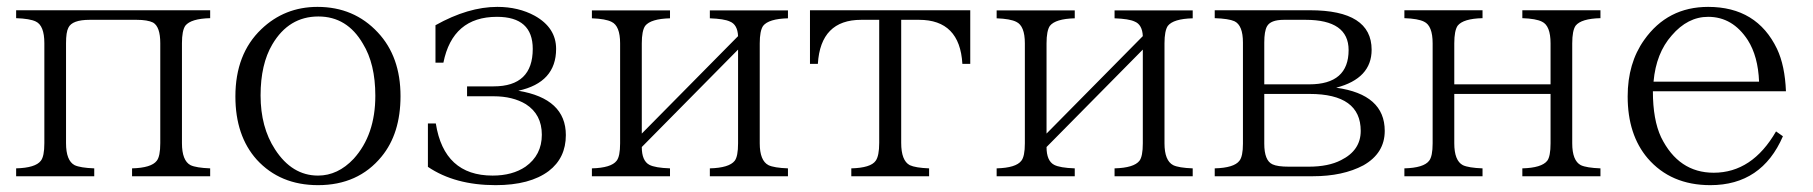

<svg xmlns="http://www.w3.org/2000/svg" viewBox="-20 -522 5269 558"><path d="M26.9 -492.2H590.8V-469.2Q534.7 -467.8 518.6 -447.3Q508.8 -433.1 508.8 -396.5V-106Q508.8 -55.2 533.7 -42Q550.3 -34.2 590.8 -32.7V-9.8H363.8V-32.7Q419.9 -34.2 435.5 -54.7Q445.8 -67.4 445.8 -106V-396.5Q445.8 -444.3 424.8 -456.5Q408.7 -464.4 377 -464.4H240.7Q189.5 -464.4 178.7 -441.4Q171.9 -428.7 171.9 -396.5V-106Q171.9 -55.2 196.8 -42Q213.4 -34.2 253.9 -32.7V-9.8H26.9V-32.7Q83 -34.2 98.6 -54.7Q108.9 -67.4 108.9 -106V-396.5Q108.9 -447.8 84 -459.5Q66.9 -467.8 26.9 -469.2Z M902.8 -502Q1008.8 -502 1078.1 -427.7Q1144 -357.4 1144 -242.7Q1144 -133.8 1088.9 -66.9Q1021 16.1 904.3 16.1Q793.9 16.1 726.1 -58.1Q664.1 -127.4 664.1 -241.7Q664.1 -365.2 739.3 -437Q807.1 -502 902.8 -502ZM905.3 -474.1Q819.3 -474.1 771.5 -393.1Q737.3 -335.4 737.3 -244.6Q737.3 -152.3 779.3 -87.9Q828.6 -11.7 904.3 -11.7Q961.9 -11.7 1007.8 -60.5Q1070.8 -129.9 1070.8 -243.7Q1070.8 -336.4 1034.7 -395Q988.8 -474.1 905.3 -474.1Z M1245.6 -339.8V-448.7Q1340.8 -502 1425.3 -502Q1486.8 -502 1534.2 -476.1Q1596.2 -441.4 1596.2 -379.9Q1596.2 -282.2 1486.3 -258.3Q1624.5 -235.4 1624.5 -129.4Q1624.5 -63 1574.7 -24.9Q1520 16.1 1420.4 16.1Q1302.2 16.1 1223.6 -37.1V-163.1H1246.6Q1270.5 -11.7 1411.6 -11.7Q1469.2 -11.7 1507.3 -37.6Q1554.7 -71.3 1554.7 -130.4Q1554.7 -189.5 1508.3 -219.2Q1470.2 -242.2 1414.6 -242.2H1337.4V-271H1414.6Q1528.3 -271 1528.3 -379.9Q1528.3 -473.1 1424.3 -473.1Q1295.4 -473.1 1268.6 -339.8Z M1700.2 -491.7H1927.2V-468.8Q1871.1 -467.3 1855 -446.8Q1845.2 -432.6 1845.2 -396V-133.8L2125 -417Q2123.5 -450.7 2101.1 -459.5Q2084.5 -467.3 2043 -468.8V-491.7H2270V-468.8Q2213.9 -467.3 2197.8 -446.8Q2188 -432.6 2188 -396V-105.5Q2188 -55.2 2213.4 -42Q2229.5 -34.2 2270 -32.7V-9.8H2043V-32.7Q2099.1 -34.2 2115.2 -54.7Q2125 -67.4 2125 -105.5V-377.9L1845.2 -94.7Q1845.2 -54.7 1867.2 -43Q1883.8 -34.2 1927.2 -32.7V-9.8H1700.2V-32.7Q1756.3 -34.2 1772 -54.7Q1782.2 -67.4 1782.2 -105.5V-396Q1782.2 -446.8 1757.3 -458.5Q1740.2 -467.3 1700.2 -468.8Z M2334 -492.2H2799.8V-336.4H2776.9Q2769.5 -464.4 2650.9 -464.4H2599.1V-106.9Q2599.1 -55.2 2624 -42Q2640.6 -34.2 2680.2 -32.7V-9.8H2454.1V-32.7Q2510.7 -34.2 2524.9 -54.7Q2535.2 -68.8 2535.2 -106.9V-464.4H2482.9Q2364.7 -464.4 2356.9 -336.4H2334Z M2876.5 -491.7H3103.5V-468.8Q3047.4 -467.3 3031.2 -446.8Q3021.5 -432.6 3021.5 -396V-133.8L3301.3 -417Q3299.8 -450.7 3277.3 -459.5Q3260.7 -467.3 3219.2 -468.8V-491.7H3446.3V-468.8Q3390.1 -467.3 3374 -446.8Q3364.3 -432.6 3364.3 -396V-105.5Q3364.3 -55.2 3389.6 -42Q3405.8 -34.2 3446.3 -32.7V-9.8H3219.2V-32.7Q3275.4 -34.2 3291.5 -54.7Q3301.3 -67.4 3301.3 -105.5V-377.9L3021.5 -94.7Q3021.5 -54.7 3043.5 -43Q3060.1 -34.2 3103.5 -32.7V-9.8H2876.5V-32.7Q2932.6 -34.2 2948.2 -54.7Q2958.5 -67.4 2958.5 -105.5V-396Q2958.5 -446.8 2933.6 -458.5Q2916.5 -467.3 2876.5 -468.8Z M3510.3 -492.2H3787.1Q3966.3 -492.2 3966.3 -377.4Q3966.3 -293.9 3863.3 -267.1Q4004.4 -247.6 4004.4 -141.6Q4004.4 -76.7 3942.4 -41.5Q3882.8 -9.8 3795.4 -9.8H3510.3V-32.7Q3566.4 -34.2 3582 -54.7Q3592.3 -67.4 3592.3 -104.5V-398.4Q3592.3 -448.7 3567.4 -460.4Q3550.8 -467.8 3510.3 -469.2ZM3654.3 -276.9H3785.2Q3899.4 -276.9 3899.4 -376.5Q3899.4 -464.4 3774.4 -464.4H3711.4Q3672.4 -464.4 3662.1 -445.3Q3654.3 -431.2 3654.3 -398.4ZM3654.3 -249V-104.5Q3654.3 -55.2 3678.2 -44.4Q3692.4 -37.6 3726.1 -37.6H3783.2Q3840.8 -37.6 3877.4 -56.6Q3934.6 -85 3934.6 -141.6Q3934.6 -249 3786.1 -249Z M4061.5 -492.2H4288.6V-469.2Q4232.4 -467.8 4216.3 -447.3Q4206.5 -433.1 4206.5 -396V-276.9H4486.3V-396Q4486.3 -447.3 4461.4 -459Q4444.3 -467.8 4404.3 -469.2V-492.2H4631.3V-469.2Q4575.2 -467.8 4559.1 -447.3Q4549.3 -433.1 4549.3 -396V-105.5Q4549.3 -55.2 4574.2 -42Q4590.8 -34.2 4631.3 -32.7V-9.8H4404.3V-32.7Q4460.4 -34.2 4476.6 -54.7Q4486.3 -67.4 4486.3 -105.5V-249H4206.5V-105.5Q4206.5 -55.2 4231.4 -42Q4248 -34.2 4288.6 -32.7V-9.8H4061.5V-32.7Q4117.7 -34.2 4133.3 -54.7Q4143.6 -67.4 4143.6 -105.5V-396Q4143.6 -447.3 4118.7 -459Q4101.6 -467.8 4061.5 -469.2Z M5161.6 -126Q5100.1 16.1 4950.7 16.1Q4835.9 16.1 4768.6 -62Q4710.4 -130.4 4710.4 -241.7Q4710.4 -338.4 4758.3 -405.8Q4826.2 -502 4944.3 -502Q5085.9 -502 5144.5 -379.9Q5167.5 -331.1 5170.4 -256.8H4783.7Q4783.7 -173.8 4807.6 -123Q4858.4 -20 4960.4 -20Q5072.3 -20 5141.6 -140.1ZM5092.3 -284.7Q5089.4 -358.4 5059.6 -405.3Q5015.6 -473.1 4944.3 -473.1Q4884.8 -473.1 4838.4 -418.9Q4793 -367.7 4785.6 -284.7Z"/></svg>

Font: I.MingCP
Style: Regular
Weight: 400
Designer: I.Font Project
Version: Version 8.000; Sep 06, 2022